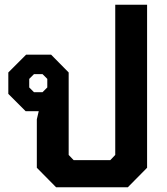

<svg xmlns="http://www.w3.org/2000/svg" viewBox="-20 -788 704 808"><path d="M135 -82V-286L143 -320H88L15 -393V-483L90 -558H195L269 -483V-136L290 -114H444L465 -136V-768H599V-82L518 0H216ZM159 -400 179 -420V-456L159 -476H123L103 -456V-420L123 -400Z"/></svg>

Font: Chakra Petch
Style: Bold
Weight: 700
Designer: Katatrad Aksorn Co.,Ltd.
Foundry: Cadson Demak Co.,Ltd.
Version: Version 1.000; ttfautohint (v1.6)